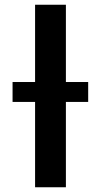

<svg xmlns="http://www.w3.org/2000/svg" viewBox="-20 -790 424 810"><path d="M352 -444V-360H33V-444ZM258 -770V0H128V-770Z"/></svg>

Font: Unbounded Variable
Style: Regular
Weight: 400
Designer: Luke Prowse, Jean-Baptiste Morizot, Fátima Lázaro, Florian Runge
Foundry: NaN
Version: Version 1.600;FEAKit 1.0